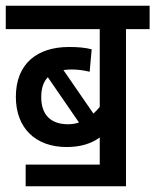

<svg xmlns="http://www.w3.org/2000/svg" viewBox="-20 -642 539 666"><path d="M69 -71V4H417V-541H499V-622H0V-541H326V-271C319 -263 312 -255 304 -248L200 -399C209 -400 218 -401 227 -401C250 -401 272 -398 291 -393L298 -471C275 -477 250 -479 219 -479C110 -479 35 -422 35 -306C35 -198 103 -132 211 -132C258 -132 295 -143 326 -165V-71ZM123 -305C123 -336 131 -359 146 -374L254 -217C242 -213 229 -211 216 -211C160 -211 123 -240 123 -305Z"/></svg>

Font: Noto Sans Devanagari Condensed Medium
Style: Regular
Weight: 500
Width: 3
Designer: Jelle Bosma - Monotype Design Team
Foundry: Monotype Imaging Inc.
Version: Version 2.004